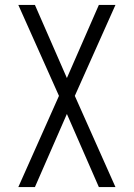

<svg xmlns="http://www.w3.org/2000/svg" viewBox="-20 -540 540 775"><path d="M54 215 218 -153 54 -520H121L250 -225L379 -520H446L282 -153L446 215H379L250 -80L121 215Z"/></svg>

Font: Iosevka Custom Light
Style: Regular
Weight: 300
Monospace: yes
Designer: Belleve Invis
Foundry: Belleve Invis
Version: Version 27.3.5